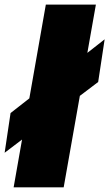

<svg xmlns="http://www.w3.org/2000/svg" viewBox="-58 -804 469 824"><path d="M391.1 -635.3 316.9 -577.1 353.5 -784.2H138.7L67.9 -381.8L-12.7 -318.8L-38.1 -148.4L36.6 -205.1L0.5 0H215.3L284.7 -392.6L363.3 -452.1Z"/></svg>

Font: Decalotype Black Italic
Style: Regular
Weight: 900
Italic angle: -10°
Designer: Alfredo Marco Pradil
Foundry: Alfredo Marco Pradil
Version: Version 1.0